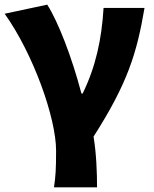

<svg xmlns="http://www.w3.org/2000/svg" viewBox="-23 -603 660 825"><path d="M209 202H394C394 138 391 56 379 -16C526 -246 565 -375 598 -569H422C414 -434 388 -315 332 -201H327C285 -360 227 -509 180 -583L-3 -544C121 -370 218 -95 218 44C218 124 216 155 209 202Z"/></svg>

Font: Noto Sans CJK Black
Style: Bold
Weight: 900
Designer: Ryoko NISHIZUKA (kana & ideographs); Paul D. Hunt (Latin, Greek & Cyrillic); Wenlong ZHANG (bopomofo); Sandoll Communica
Foundry: Adobe Systems Incorporated
Version: Version 1.000;PS 1;hotconv 1.0.78;makeotf.lib2.5.61930